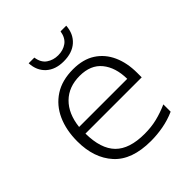

<svg xmlns="http://www.w3.org/2000/svg" viewBox="-202 -861 1004 1004"><g transform="rotate(-45 300.0 -359.0)"><path d="M337 11Q197 11 130 -63Q63 -137 63 -260Q63 -343 91.5 -406.5Q120 -470 176 -506.5Q232 -543 314 -543Q388 -543 437.5 -511Q487 -479 512.5 -422.5Q538 -366 538 -292V-259H122Q123 -146 175.5 -92.5Q228 -39 340 -39Q390 -39 432.5 -49.5Q475 -60 518 -79V-25Q475 -6 429 2.5Q383 11 337 11ZM123 -307H479Q478 -392 436.5 -443Q395 -494 314 -494Q233 -494 183 -445Q133 -396 123 -307ZM309 -606Q248 -606 211.5 -639Q175 -672 172 -729H214Q220 -687 247.5 -668Q275 -649 311 -649Q348 -649 374.5 -668Q401 -687 408 -729H450Q446 -672 409 -639Q372 -606 309 -606Z"/></g></svg>

Font: Noto Sans Mono Light
Style: Regular
Weight: 300
Designer: Monotype Design Team
Foundry: Monotype Imaging Inc.
Version: Version 2.014; ttfautohint (v1.8.4.7-5d5b)